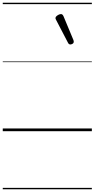

<svg xmlns="http://www.w3.org/2000/svg" viewBox="-20 -950 685 1390"><path d="M489 -628Q485 -628 481 -630Q477 -632 473 -639L385 -808Q383 -812 382 -815Q381 -818 382 -822Q383 -828 390 -834Q397 -840 405.5 -844Q414 -848 422 -848Q433 -848 440 -832L512 -659Q513 -655 513.5 -652Q514 -649 514 -646Q513 -637 504.5 -632.5Q496 -628 489 -628ZM0 410H645V420H0ZM0 -20H645V0H0ZM0 -505H645V-500H0ZM0 -930H645V-920H0Z"/></svg>

Font: Playwrite DE LA Guides
Style: Regular
Weight: 400
Designer: Veronika Burian, José Scaglione
Foundry: TypeTogether
Version: Version 1.003